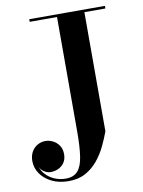

<svg xmlns="http://www.w3.org/2000/svg" viewBox="-87 -811 673 901"><g transform="rotate(-10 249.5 -360.0)"><path d="M476.5 -750V-737.5H376.5V-170Q365 -138 348.2 -103Q331.5 -68 307 -37.8Q282.5 -7.5 248.2 11.5Q214 30.5 167 30.5Q121 30.5 86.8 13.5Q52.5 -3.5 33.5 -31.2Q14.5 -59 14.5 -91.5Q14.5 -117 25 -135.5Q35.5 -154 53 -164Q70.5 -174 91 -174Q108.5 -174 126 -165.5Q143.5 -157 155.2 -140Q167 -123 167 -98Q167 -74 155.8 -57.8Q144.5 -41.5 126.8 -33.5Q109 -25.5 88 -26Q72.5 -27 57.5 -37.5Q42.5 -48 38 -63.5Q44 -41 61 -22.8Q78 -4.5 102.5 6Q127 16.5 156 16.5Q193.5 16.5 213 -6Q232.5 -28.5 239.2 -74.5Q246 -120.5 246 -190V-737.5H116V-750Z"/></g></svg>

Font: Bodoni Moda 18pt SemiBold
Style: Regular
Weight: 600
Designer: Owen Earl
Foundry: indestructible type
Version: Version 2.005